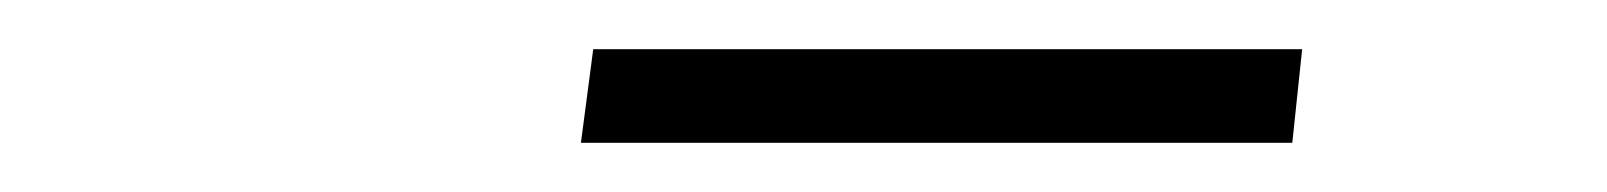

<svg xmlns="http://www.w3.org/2000/svg" viewBox="-20 -726 653 78"><path d="M221 -706H509L505 -668H216Z"/></svg>

Font: Nebula Sans Light
Style: Regular
Weight: 300
Italic angle: -9°
Designer: Paul D. Hunt for Adobe (as Source Sans)
Foundry: Nebula Entertainment & Broadcasting LLC
Version: Version 1.010